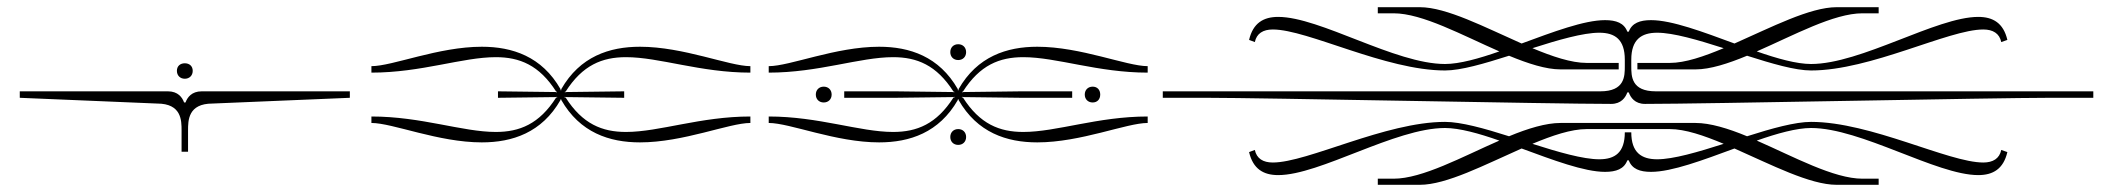

<svg xmlns="http://www.w3.org/2000/svg" viewBox="-20 -499 5859 534"><path d="M494 -280C507 -280 516 -289 516 -302C516 -315 507 -323 494 -323C481 -323 472 -315 472 -302C472 -289 481 -280 494 -280ZM492 -214C487 -228 475 -245 447 -245H61H35V-227L417 -211C485 -211 485 -164 485 -136V-77H503V-136C503 -164 503 -211 571 -211L953 -227V-245H927H541C513 -245 501 -228 496 -214Z M1716 -227V-245C1707 -245 1563 -243 1554 -243L1551 -242V-244H1553C1600 -318 1655 -340 1721 -340C1814 -340 1928 -297 2067 -297V-315C2008 -315 1881 -369 1760 -369C1675 -369 1593 -342 1541 -251V-248H1539V-251C1487 -342 1405 -369 1320 -369C1199 -369 1072 -315 1013 -315V-297C1152 -297 1266 -340 1359 -340C1425 -340 1480 -318 1527 -244H1529V-242L1526 -243C1517 -243 1374 -245 1365 -245V-227C1374 -227 1518 -229 1527 -229L1529 -230L1530 -228H1527C1480 -154 1425 -132 1359 -132C1266 -132 1152 -175 1013 -175V-157C1072 -157 1199 -103 1320 -103C1405 -103 1487 -130 1539 -221V-223H1541V-221C1593 -130 1675 -103 1760 -103C1881 -103 2008 -157 2067 -157V-175C1928 -175 1814 -132 1721 -132C1655 -132 1600 -154 1553 -228H1550L1551 -230L1553 -229C1562 -229 1707 -227 1716 -227Z M2645 -96C2658 -96 2667 -105 2667 -118C2667 -131 2658 -140 2645 -140C2632 -140 2623 -131 2623 -118C2623 -105 2632 -96 2645 -96ZM3019 -258C3006 -258 2997 -249 2997 -236C2997 -223 3006 -214 3019 -214C3032 -214 3040 -223 3040 -236C3040 -249 3032 -258 3019 -258ZM2271 -258C2258 -258 2249 -249 2249 -236C2249 -223 2258 -214 2271 -214C2284 -214 2293 -223 2293 -236C2293 -249 2284 -258 2271 -258ZM2645 -376C2632 -376 2623 -367 2623 -354C2623 -341 2632 -332 2645 -332C2658 -332 2667 -341 2667 -354C2667 -367 2658 -376 2645 -376ZM2658 -229C2667 -229 2812 -227 2821 -227H2962V-245H2821C2812 -245 2668 -243 2659 -243L2656 -242V-244H2658C2705 -318 2760 -340 2826 -340C2919 -340 3033 -297 3172 -297V-315C3113 -315 2986 -369 2865 -369C2780 -369 2698 -342 2646 -251V-248H2644V-251C2592 -342 2510 -369 2425 -369C2304 -369 2177 -315 2118 -315V-297C2257 -297 2371 -340 2464 -340C2530 -340 2585 -318 2632 -244H2634V-242L2631 -243C2622 -243 2479 -245 2470 -245H2328V-227H2470C2479 -227 2623 -229 2632 -229L2634 -230L2635 -228H2632C2585 -154 2530 -132 2464 -132C2371 -132 2257 -175 2118 -175V-157C2177 -157 2304 -103 2425 -103C2510 -103 2592 -130 2644 -221V-223H2646V-221C2698 -130 2780 -103 2865 -103C2986 -103 3113 -157 3172 -157V-175C3033 -175 2919 -132 2826 -132C2760 -132 2705 -154 2658 -228H2655L2656 -230Z M4517 -315V-333C4517 -389 4545 -408 4589 -408C4634 -408 4702 -388 4774 -365C4719 -342 4667 -324 4624 -324H4534V-306H4696C4736 -306 4786 -322 4839 -344C4908 -322 4973 -303 5017 -303C5183 -303 5399 -417 5496 -417C5523 -417 5541 -406 5546 -382L5563 -388C5552 -435 5523 -452 5482 -452C5366 -452 5156 -321 5017 -321C4977 -321 4923 -336 4866 -356C4969 -401 5080 -462 5160 -462H5205V-479H5088C5014 -479 4906 -423 4804 -378C4717 -410 4630 -443 4572 -443C4541 -443 4519 -435 4510 -411H4506C4497 -435 4475 -443 4444 -443C4386 -443 4299 -410 4212 -378C4110 -423 4003 -479 3929 -479H3812V-462H3856C3936 -462 4047 -401 4150 -356C4093 -336 4039 -321 3999 -321C3860 -321 3651 -452 3535 -452C3494 -452 3465 -435 3454 -388L3470 -382C3475 -406 3493 -417 3520 -417C3617 -417 3833 -303 3999 -303C4043 -303 4108 -322 4177 -344C4230 -322 4280 -306 4320 -306H4482V-324H4393C4350 -324 4297 -342 4242 -365C4314 -388 4383 -408 4428 -408C4472 -408 4499 -389 4499 -333V-315C4499 -287 4499 -245 4431 -245H3214V-227H3336C3492 -227 4294 -210 4461 -210C4489 -210 4501 -228 4506 -242H4510C4515 -228 4527 -210 4555 -210C4722 -210 5524 -227 5680 -227H5802V-245H4585C4517 -245 4517 -287 4517 -315ZM4320 -157C4280 -157 4230 -142 4177 -120C4108 -142 4043 -160 3999 -160C3833 -160 3617 -47 3520 -47C3493 -47 3475 -58 3470 -82L3454 -76C3465 -29 3494 -12 3535 -12C3651 -12 3860 -143 3999 -143C4039 -143 4093 -128 4150 -108C4047 -63 3936 -2 3856 -2H3812V15H3929C4003 15 4110 -41 4212 -86C4299 -54 4386 -21 4444 -21C4475 -21 4497 -29 4506 -53H4510C4519 -29 4541 -21 4572 -21C4630 -21 4717 -54 4804 -86C4906 -41 5014 15 5088 15H5205V-2H5160C5080 -2 4969 -63 4866 -108C4923 -128 4977 -143 5017 -143C5156 -143 5366 -12 5482 -12C5523 -12 5552 -29 5563 -76L5546 -82C5541 -58 5523 -47 5496 -47C5399 -47 5183 -160 5017 -160C4973 -160 4908 -142 4839 -120C4786 -142 4736 -157 4696 -157ZM4393 -140H4624C4667 -140 4719 -122 4774 -99C4702 -76 4634 -56 4589 -56C4545 -56 4517 -75 4517 -131H4499C4499 -75 4472 -56 4428 -56C4383 -56 4314 -76 4242 -99C4297 -122 4350 -140 4393 -140Z"/></svg>

Font: FoglihtenDeH04
Style: Regular
Weight: 500
Version: Version 0.68